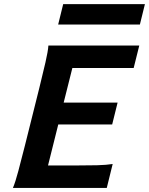

<svg xmlns="http://www.w3.org/2000/svg" viewBox="-20 -931 738 951"><path d="M295.4 -422.9H562.5L535.6 -314.5H268.6L217.8 -111.3H343.8Q413.6 -111.3 460.9 -112.5Q508.3 -113.8 538.1 -118.7L508.8 0H43.9Q56.2 -28.8 70.8 -84Q85.4 -139.2 103.5 -210.4L174.8 -495.6Q192.4 -566.9 205.1 -621.8Q217.8 -676.8 219.7 -705.6H669.9L642.1 -594.2H338.4ZM268.1 -809.6 293 -910.6H697.8L672.9 -809.6Z"/></svg>

Font: Andika
Style: Bold Italic
Weight: 700
Italic angle: -14°
Designer: Victor Gaultney, Annie Olsen, Julie Remington, Don Collingsworth, Eric Hays, Becca Hirsbrunner
Foundry: SIL International
Version: Version 6.101